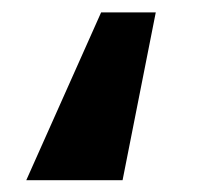

<svg xmlns="http://www.w3.org/2000/svg" viewBox="-20 -300 335 318"><path d="M147.5 -279.5H238L183 -1.5H23.5Z"/></svg>

Font: HK Grotesk ExtraBold
Style: Regular
Weight: 800
Designer: Alfredo Marco Pradil
Foundry: Hanken Design Co.
Version: Version 3.001